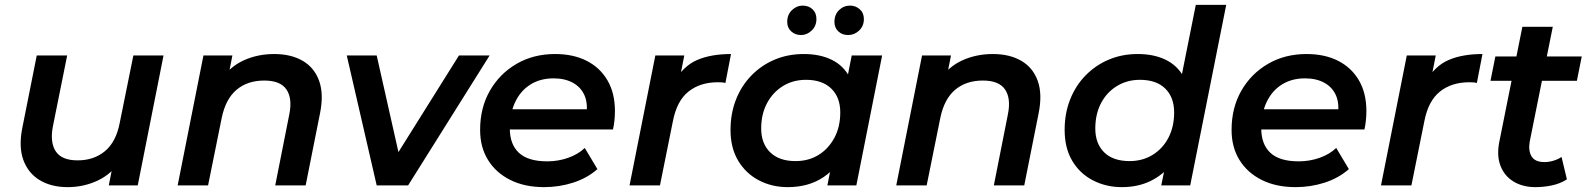

<svg xmlns="http://www.w3.org/2000/svg" viewBox="-20 -762 6525 789"><path d="M258 7Q191 7 143.5 -21.5Q96 -50 76 -104.5Q56 -159 72 -238L131 -534H256L197 -241Q185 -176 209.5 -139.5Q234 -103 299 -103Q366 -103 411.5 -141Q457 -179 472 -257L528 -534H652L546 0H427L457 -152L477 -104Q439 -47 381.5 -20Q324 7 258 7Z M1107 -540Q1176 -540 1224 -512Q1272 -484 1291.5 -429.5Q1311 -375 1295 -296L1236 0H1111L1169 -293Q1182 -358 1157 -394.5Q1132 -431 1066 -431Q997 -431 952 -393Q907 -355 891 -277L835 0H710L816 -534H935L905 -382L885 -430Q923 -487 980.5 -513.5Q1038 -540 1107 -540Z M1528 0 1405 -534H1528L1634 -63H1571L1866 -534H1992L1657 0Z M2216 7Q2136 7 2077 -22.5Q2018 -52 1985.5 -104.5Q1953 -157 1953 -228Q1953 -319 1993 -389Q2033 -459 2102.5 -499.5Q2172 -540 2261 -540Q2336 -540 2391 -512Q2446 -484 2476.5 -431.5Q2507 -379 2507 -306Q2507 -287 2505 -267Q2503 -247 2499 -230H2046L2060 -313H2440L2389 -285Q2397 -336 2382 -370Q2367 -404 2334 -422Q2301 -440 2255 -440Q2200 -440 2159.5 -414.5Q2119 -389 2097 -342.5Q2075 -296 2075 -234Q2075 -169 2112.5 -134Q2150 -99 2229 -99Q2274 -99 2315 -113.5Q2356 -128 2383 -154L2435 -67Q2393 -30 2335.5 -11.5Q2278 7 2216 7Z M2567 0 2673 -534H2792L2762 -382L2751 -426Q2788 -491 2845 -515.5Q2902 -540 2984 -540L2961 -421Q2953 -423 2946 -423.5Q2939 -424 2930 -424Q2857 -424 2809 -385.5Q2761 -347 2745 -263L2692 0Z M3217 7Q3152 7 3098.5 -21Q3045 -49 3013.5 -101.5Q2982 -154 2982 -228Q2982 -296 3004.5 -353Q3027 -410 3068 -452Q3109 -494 3163.5 -517Q3218 -540 3283 -540Q3350 -540 3398.5 -516Q3447 -492 3472 -443.5Q3497 -395 3495 -323Q3493 -224 3459 -149.5Q3425 -75 3364 -34Q3303 7 3217 7ZM3249 -100Q3303 -100 3344 -125.5Q3385 -151 3409 -196Q3433 -241 3433 -300Q3433 -362 3396 -398Q3359 -434 3292 -434Q3239 -434 3197.5 -408.5Q3156 -383 3132 -338Q3108 -293 3108 -234Q3108 -172 3145 -136Q3182 -100 3249 -100ZM3380 0 3404 -122 3438 -264 3455 -407 3480 -534H3605L3499 0ZM3465 -618Q3441 -618 3425 -633Q3409 -648 3409 -672Q3409 -702 3428 -720.5Q3447 -739 3473 -739Q3496 -739 3513 -724Q3530 -709 3530 -684Q3530 -655 3510.5 -636.5Q3491 -618 3465 -618ZM3272 -618Q3248 -618 3231.5 -633Q3215 -648 3215 -672Q3215 -702 3234.5 -720.5Q3254 -739 3278 -739Q3303 -739 3319 -724Q3335 -709 3335 -684Q3335 -655 3315.5 -636.5Q3296 -618 3272 -618Z M4060 -540Q4129 -540 4177 -512Q4225 -484 4244.5 -429.5Q4264 -375 4248 -296L4189 0H4064L4122 -293Q4135 -358 4110 -394.5Q4085 -431 4019 -431Q3950 -431 3905 -393Q3860 -355 3844 -277L3788 0H3663L3769 -534H3888L3858 -382L3838 -430Q3876 -487 3933.5 -513.5Q3991 -540 4060 -540Z M4590 7Q4525 7 4471 -21Q4417 -49 4386 -101.5Q4355 -154 4355 -228Q4355 -296 4377.5 -353Q4400 -410 4441 -452Q4482 -494 4536.5 -517Q4591 -540 4655 -540Q4721 -540 4769 -517Q4817 -494 4843 -448Q4869 -402 4869 -334Q4869 -259 4850 -196.5Q4831 -134 4795 -88.5Q4759 -43 4707.5 -18Q4656 7 4590 7ZM4622 -100Q4675 -100 4716.5 -125.5Q4758 -151 4781.5 -196Q4805 -241 4805 -300Q4805 -362 4768.5 -398Q4732 -434 4664 -434Q4612 -434 4570 -408.5Q4528 -383 4504.5 -338Q4481 -293 4481 -234Q4481 -172 4517.5 -136Q4554 -100 4622 -100ZM4752 0 4777 -122 4810 -264 4827 -407 4894 -742H5019L4871 0Z M5304 7Q5224 7 5165 -22.5Q5106 -52 5073.5 -104.5Q5041 -157 5041 -228Q5041 -319 5081 -389Q5121 -459 5190.5 -499.5Q5260 -540 5349 -540Q5424 -540 5479 -512Q5534 -484 5564.5 -431.5Q5595 -379 5595 -306Q5595 -287 5593 -267Q5591 -247 5587 -230H5134L5148 -313H5528L5477 -285Q5485 -336 5470 -370Q5455 -404 5422 -422Q5389 -440 5343 -440Q5288 -440 5247.5 -414.5Q5207 -389 5185 -342.5Q5163 -296 5163 -234Q5163 -169 5200.5 -134Q5238 -99 5317 -99Q5362 -99 5403 -113.5Q5444 -128 5471 -154L5523 -67Q5481 -30 5423.5 -11.5Q5366 7 5304 7Z M5655 0 5761 -534H5880L5850 -382L5839 -426Q5876 -491 5933 -515.5Q5990 -540 6072 -540L6049 -421Q6041 -423 6034 -423.5Q6027 -424 6018 -424Q5945 -424 5897 -385.5Q5849 -347 5833 -263L5780 0Z M6290 7Q6238 7 6200.5 -15.5Q6163 -38 6146.5 -79.5Q6130 -121 6141 -178L6236 -652H6361L6266 -179Q6260 -142 6274 -119Q6288 -96 6327 -96Q6345 -96 6363.5 -101.5Q6382 -107 6397 -117L6419 -25Q6391 -7 6357 0Q6323 7 6290 7ZM6105 -430 6125 -530H6480L6460 -430Z"/></svg>

Font: MOST Montserrat SemiBold
Style: Italic
Weight: 600
Italic angle: -11.3°
Designer: Julieta Ulanovsky
Foundry: Julieta Ulanovsky
Version: Version 8.000;March 11, 2024;FontCreator 15.0.0.2926 64-bit